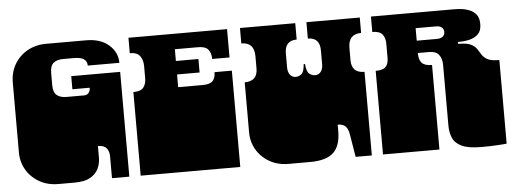

<svg xmlns="http://www.w3.org/2000/svg" viewBox="-48 -854 2671 993"><g transform="rotate(-5 1287.0 -358.0)"><path d="M218 6Q148 6 97.5 -33.5Q47 -73 33 -135Q32 -140 31 -146.5Q30 -153 29.5 -159.5Q29 -166 29 -170V-171Q29 -178 29 -179.5Q29 -181 29 -186.5Q29 -192 29 -209V-260Q29 -277 29 -281.5Q29 -286 29 -288Q29 -290 29 -296V-297Q29 -304 29 -305.5Q29 -307 29 -312.5Q29 -318 29 -334V-536Q29 -590 53.5 -632Q78 -674 121 -698Q164 -722 218 -722H426Q500 -722 543.5 -684Q587 -646 587 -591H423Q423 -636 356 -636H299Q267 -636 249 -621.5Q231 -607 231 -569V-506Q231 -469 249 -454Q267 -439 299 -439H390Q406 -439 414.5 -449.5Q423 -460 423 -476H333V-544H587V-334Q587 -318 587 -312.5Q587 -307 587 -305.5Q587 -304 587 -297V-296Q587 -290 587 -288Q587 -286 587 -281.5Q587 -277 587 -260V0H497V-113Q497 -139 484 -155.5Q471 -172 439 -172V-112Q439 -81 426 -54Q413 -27 383.5 -10.5Q354 6 302 6Z M646 0V-135Q646 -152 646 -156.5Q646 -161 646 -163Q646 -165 646 -171V-172Q646 -179 646 -180.5Q646 -182 646 -187.5Q646 -193 646 -209V-260Q646 -277 646 -281.5Q646 -286 646 -288Q646 -290 646 -296V-297Q646 -304 646 -306Q646 -308 646 -313Q646 -318 646 -334V-434Q684 -434 698.5 -452Q713 -470 713 -500V-564Q713 -594 698 -615Q683 -636 645 -636V-716H1157V-569H1067Q1067 -599 1052.5 -617.5Q1038 -636 1000 -636H879V-575H996V-505H879V-439H1006Q1044 -439 1058.5 -454.5Q1073 -470 1073 -500H1163V-334Q1163 -318 1163 -312.5Q1163 -307 1163 -305.5Q1163 -304 1163 -297V-296Q1163 -290 1163 -288Q1163 -286 1163 -281.5Q1163 -277 1163 -260V-209Q1163 -193 1163 -187.5Q1163 -182 1163 -180.5Q1163 -179 1163 -172V-171Q1163 -165 1163 -163Q1163 -161 1163 -156.5Q1163 -152 1163 -135V0Z M1413 6Q1343 6 1292.5 -33.5Q1242 -73 1228 -135Q1227 -140 1226 -146Q1225 -152 1224.5 -158.5Q1224 -165 1224 -171V-172Q1224 -179 1224 -180.5Q1224 -182 1224 -187.5Q1224 -193 1224 -209V-260Q1224 -277 1224 -281.5Q1224 -286 1224 -288Q1224 -290 1224 -296V-297Q1224 -304 1224 -305.5Q1224 -307 1224 -312.5Q1224 -318 1224 -334V-434Q1291 -434 1291 -500V-564Q1291 -636 1224 -636V-716H1511V-631Q1449 -631 1449 -564V-492Q1449 -468 1460 -453.5Q1471 -439 1490 -439Q1506 -439 1519.5 -450Q1533 -461 1536 -501H1543Q1546 -461 1560 -450Q1574 -439 1590 -439Q1609 -439 1620 -453.5Q1631 -468 1631 -492V-564Q1631 -631 1569 -631V-716H1846V-636Q1779 -636 1779 -564V-500Q1779 -434 1846 -434V-334Q1846 -318 1846 -312.5Q1846 -307 1846 -305.5Q1846 -304 1846 -297V-296Q1846 -290 1846 -288Q1846 -286 1846 -281.5Q1846 -277 1846 -260V0H1762L1743 -115Q1738 -147 1724.5 -160.5Q1711 -174 1684 -174V-141Q1684 -64 1646.5 -29Q1609 6 1525 6Z M2414 6Q2348 6 2313.5 -10Q2279 -26 2266.5 -54.5Q2254 -83 2254 -119V-135Q2254 -152 2254 -156.5Q2254 -161 2254 -163Q2254 -165 2254 -171V-172Q2254 -179 2254 -180.5Q2254 -182 2254 -187.5Q2254 -193 2254 -209V-260Q2254 -277 2254 -281.5Q2254 -286 2254 -288Q2254 -290 2254 -296V-297Q2254 -304 2254 -305.5Q2254 -307 2254 -312.5Q2254 -318 2254 -334V-434Q2254 -467 2238.5 -487Q2223 -507 2189 -507H2129Q2129 -472 2144 -455.5Q2159 -439 2197 -439V0H1904V-135Q1904 -152 1904 -156.5Q1904 -161 1904 -163Q1904 -165 1904 -171V-172Q1904 -179 1904 -180.5Q1904 -182 1904 -187.5Q1904 -193 1904 -209V-260Q1904 -277 1904 -281.5Q1904 -286 1904 -288Q1904 -290 1904 -296V-297Q1904 -304 1904 -305.5Q1904 -307 1904 -312.5Q1904 -318 1904 -334V-434Q1942 -434 1956.5 -449.5Q1971 -465 1971 -495V-569Q1971 -599 1956.5 -617.5Q1942 -636 1904 -636V-716H2335Q2350 -716 2371.5 -714Q2393 -712 2414.5 -703.5Q2436 -695 2450 -677.5Q2464 -660 2464 -628Q2464 -594 2446.5 -576.5Q2429 -559 2402.5 -552.5Q2376 -546 2349 -546H2341V-536Q2386 -536 2407 -525.5Q2428 -515 2437.5 -500Q2447 -485 2456.5 -470Q2466 -455 2485 -444.5Q2504 -434 2546 -434V0Q2531 2 2493.5 4Q2456 6 2414 6ZM2129 -571H2234Q2253 -571 2264 -579.5Q2275 -588 2275 -604Q2275 -618 2265 -627Q2255 -636 2234 -636H2129Z"/></g></svg>

Font: Danfo
Style: Regular
Weight: 400
Designer: Seyi Olusanya, David Udoh, Eyiyemi Adegbite, Mirko Velimirović
Version: Version 1.000